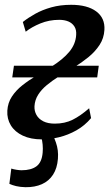

<svg xmlns="http://www.w3.org/2000/svg" viewBox="-20 -570 466 799"><path d="M86 209Q64 208.5 47.2 204.5Q30.5 200.5 19 195L27 131.5Q36 134.5 48.5 136.5Q61 138.5 70 138.5Q109.5 138.5 131.8 122Q154 105.5 157.5 65.5Q159 49.5 157.5 32Q156 14.5 151.5 0L151 -32H187.5Q201.5 -8.5 212.8 23.2Q224 55 221 91Q218 130 200.8 156.8Q183.5 183.5 154.2 196.5Q125 209.5 86 209ZM154 10Q108 10 75 -5.5Q42 -21 25.2 -48.2Q8.5 -75.5 10.5 -109.5Q12.5 -142.5 29.5 -168.2Q46.5 -194 73 -215Q99.5 -236 131 -254.5Q162.5 -273 193 -292Q242.5 -323 268.8 -355Q295 -387 297 -425Q298.5 -446 289.5 -460Q280.5 -474 264.2 -480.8Q248 -487.5 226.5 -487.5Q184.5 -487.5 148 -472.5Q111.5 -457.5 87 -438L75 -478.5Q97 -496 126.5 -512.5Q156 -529 193.5 -539.5Q231 -550 276 -550Q343.5 -550 380.5 -522.5Q417.5 -495 414.5 -445.5Q412.5 -410.5 394.2 -382.8Q376 -355 347.8 -332Q319.5 -309 287.2 -289.2Q255 -269.5 224.5 -251.5Q197.5 -234.5 175 -216Q152.5 -197.5 138.8 -175.8Q125 -154 123.5 -128Q122.5 -108 131.8 -91.5Q141 -75 160.2 -65.2Q179.5 -55.5 208 -55.5Q250 -55.5 282.5 -71.8Q315 -88 351 -119.5L359 -78.5Q332.5 -47 297.8 -27.5Q263 -8 226 1Q189 10 154 10ZM31 -248 38 -296.5H391L384.5 -248Z"/></svg>

Font: Merriweather 60pt Medium
Style: Italic
Weight: 500
Italic angle: -7.8°
Version: Version 2.101